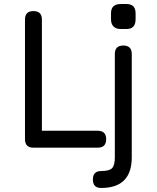

<svg xmlns="http://www.w3.org/2000/svg" viewBox="-20 -733 778 953"><path d="M579 -589Q556 -589 543.5 -601.5Q531 -614 531 -637V-667Q531 -713 579 -713H608Q653 -713 653 -667V-637Q653 -589 608 -589ZM146 0Q104 0 104 -42V-636Q104 -678 146 -678Q188 -678 188 -636V-84H465Q507 -84 507 -42Q507 0 465 0ZM482 116Q522 116 536 102Q550 88 550 48V-465Q550 -507 592 -507Q634 -507 634 -465V48Q634 200 482 200Q441 200 441 158Q441 116 482 116Z"/></svg>

Font: Jura
Style: Bold
Weight: 700
Designer: Daniel Johnson, Alexei Vanyashin
Foundry: Daniel Johnson
Version: Version 5.103